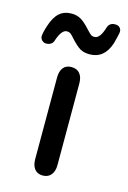

<svg xmlns="http://www.w3.org/2000/svg" viewBox="-121 -633 461 691"><g transform="rotate(15 110.0 -287.5)"><path d="M68 -41Q68 -18 78.5 -4.5Q89 9 109 9Q129 9 140 -4.5Q151 -18 151 -41V-345Q151 -369 140 -382Q129 -395 109 -395Q89 -395 78.5 -382Q68 -369 68 -345ZM244 -563Q244 -572 238 -578Q232 -584 222 -584H220Q199 -584 193 -563Q180 -521 160 -521Q151 -521 146 -525Q141 -529 128 -543Q109 -564 94 -572.5Q79 -581 60 -581Q32 -581 14 -565Q-4 -549 -15 -514Q-19 -502 -21.5 -491Q-24 -480 -24 -475Q-24 -466 -17.5 -459.5Q-11 -453 -2 -453Q9 -453 16.5 -458.5Q24 -464 26 -473Q40 -515 60 -515Q67 -515 72.5 -511.5Q78 -508 88 -496Q110 -472 124 -464Q138 -456 159 -456Q214 -456 234 -518Q237 -530 240.5 -544Q244 -558 244 -563Z"/></g></svg>

Font: Beiruti Medium
Style: Regular
Weight: 500
Designer: Arlette Boutros
Foundry: Boutros
Version: Version 1.41